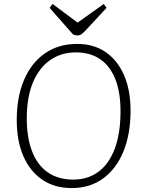

<svg xmlns="http://www.w3.org/2000/svg" viewBox="-20 -941 731 975"><path d="M65 -332Q65 -448 102 -535Q139 -622 208 -670Q277 -718 372 -718Q456 -718 516.5 -676.5Q577 -635 610 -559Q643 -483 643 -379Q643 -261 607 -172.5Q571 -84 504 -35Q437 14 344 14Q257 14 194.5 -28.5Q132 -71 98.5 -148.5Q65 -226 65 -332ZM116 -347Q115 -245 142.5 -173.5Q170 -102 223 -65.5Q276 -29 352 -29Q426 -29 479.5 -68.5Q533 -108 562 -184Q591 -260 592 -369Q593 -467 567 -535.5Q541 -604 490 -639.5Q439 -675 365 -675Q291 -675 235 -636Q179 -597 148 -524Q117 -451 116 -347ZM232 -901 247 -921 374 -826 507 -921 521 -901 418 -790Q406 -777 396 -769Q386 -761 372 -761Q367 -761 361.5 -762.5Q356 -764 351 -766Z"/></svg>

Font: Literata 18pt ExtraLight
Style: Italic
Weight: 250
Italic angle: -2°
Designer: Latin by Veronika Burian and Jose Scaglione. Greek by Irene Vlachou. Cyrillic by Vera Evstafieva
Foundry: TypeTogether
Version: Version 3.103;gftools[0.9.29]